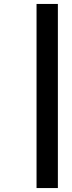

<svg xmlns="http://www.w3.org/2000/svg" viewBox="-20 -738 365 972"><path d="M273 214V-718H165V214Z"/></svg>

Font: RazerF5 SemiBold
Style: Italic
Weight: 600
Foundry: Razer Inc.
Version: Version 2